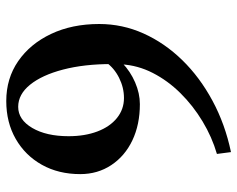

<svg xmlns="http://www.w3.org/2000/svg" viewBox="-94 -662 775 628"><g transform="rotate(-90 294.0 -348.5)"><path d="M110 19 104 -27Q159 -43 210.5 -74Q262 -105 303 -146.5Q344 -188 369 -237Q394 -286 397 -339L402 -337Q374 -310 338 -294.5Q302 -279 267 -279Q200 -279 148.5 -303.5Q97 -328 67.5 -372.5Q38 -417 38 -474Q38 -545 68.5 -599.5Q99 -654 153 -685Q207 -716 277 -716Q351 -716 407.5 -677Q464 -638 496.5 -569.5Q529 -501 529 -412Q529 -336 498 -267Q467 -198 411 -140.5Q355 -83 278 -41.5Q201 0 110 19ZM287 -331Q321 -331 353 -347Q385 -363 404 -390L398 -371Q398 -461 380 -530Q362 -599 330.5 -638Q299 -677 258 -677Q216 -677 189 -631Q162 -585 162 -512Q162 -459 177.5 -418Q193 -377 221.5 -354Q250 -331 287 -331Z"/></g></svg>

Font: Wittgenstein SemiBold
Style: Regular
Weight: 600
Designer: Jörg Drees
Foundry: Jörg Drees
Version: Version 1.500